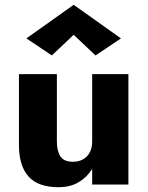

<svg xmlns="http://www.w3.org/2000/svg" viewBox="-20 -769 615 800"><path d="M287 -624 196 -538 90 -609 287 -749 484 -609 378 -538ZM217 -180Q217 -139 232 -117Q247 -95 284 -95Q320 -95 342 -117.5Q364 -140 364 -180V-460H515V0H364V-65Q343 -31 308 -10Q273 11 224 11Q138 11 98.5 -34Q59 -79 59 -164V-460H217Z"/></svg>

Font: Jost*
Style: Bold
Weight: 700
Version: Version 3.7